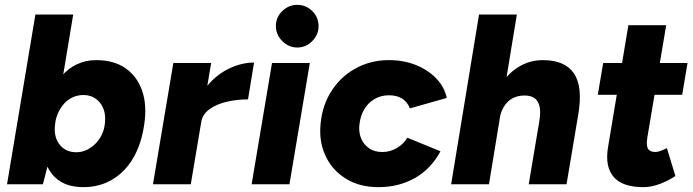

<svg xmlns="http://www.w3.org/2000/svg" viewBox="-20 -760 2860 792"><path d="M9 0 126 -700H282L181 -93L157 0ZM377 -512Q449 -512 497 -479Q545 -446 566 -386.5Q587 -327 575 -247Q567 -189 546.5 -141.5Q526 -94 493.5 -59.5Q461 -25 418 -6.5Q375 12 325 12Q255 12 214.5 -22Q174 -56 161.5 -115.5Q149 -175 160 -252Q168 -314 186.5 -362.5Q205 -411 233 -444.5Q261 -478 297.5 -495Q334 -512 377 -512ZM324 -368Q300 -368 279.5 -358.5Q259 -349 244 -332Q229 -315 219 -292.5Q209 -270 207 -245Q201 -195 226 -163.5Q251 -132 295 -132Q318 -132 338.5 -142Q359 -152 375 -168.5Q391 -185 401 -207Q411 -229 413 -254Q418 -304 392.5 -336Q367 -368 324 -368Z M611 0 695 -500H851L767 0ZM769 -256Q783 -337 824 -392Q865 -447 919.5 -474.5Q974 -502 1028 -502L1003 -350Q957 -350 914.5 -340Q872 -330 843.5 -309Q815 -288 810 -256Z M1018 0 1102 -500H1258L1174 0ZM1206 -564Q1171 -564 1144.5 -590.5Q1118 -617 1118 -652Q1118 -689 1144.5 -714.5Q1171 -740 1206 -740Q1242 -740 1268 -714.5Q1294 -689 1294 -652Q1294 -617 1268 -590.5Q1242 -564 1206 -564Z M1541 12Q1465 12 1410 -21Q1355 -54 1327 -108.5Q1299 -163 1301 -227Q1304 -312 1342 -376Q1380 -440 1443.5 -476Q1507 -512 1584 -512Q1645 -512 1695 -492Q1745 -472 1779 -437Q1813 -402 1823 -356L1671 -313Q1660 -340 1638.5 -353.5Q1617 -367 1584 -367Q1551 -367 1524 -351Q1497 -335 1481 -306.5Q1465 -278 1462 -240Q1460 -211 1470.5 -187Q1481 -163 1503 -148Q1525 -133 1557 -133Q1590 -133 1618 -150Q1646 -167 1660 -192L1797 -136Q1757 -62 1690.5 -25Q1624 12 1541 12Z M1841 0 1956 -700H2112L1997 0ZM2161 0 2204 -256 2361 -262 2317 0ZM2204 -256Q2211 -296 2206 -319.5Q2201 -343 2186.5 -354Q2172 -365 2148 -366Q2103 -367 2075.5 -341Q2048 -315 2039 -264L1993 -265Q2006 -344 2038.5 -399Q2071 -454 2117.5 -483Q2164 -512 2219 -512Q2311 -512 2348 -456.5Q2385 -401 2365 -286L2360 -256Z M2635 12Q2547 12 2511 -30.5Q2475 -73 2488 -152L2572 -656H2728L2650 -191Q2645 -160 2653 -146.5Q2661 -133 2684 -133Q2693 -133 2706 -138Q2719 -143 2731 -149L2766 -34Q2738 -15 2702.5 -1.5Q2667 12 2635 12ZM2446 -369 2468 -500H2816L2794 -369Z"/></svg>

Font: Figtree Light ExtraBold
Style: Italic
Weight: 800
Italic angle: -9.5°
Version: Version 2.001;gftools[0.9.30]